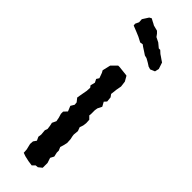

<svg xmlns="http://www.w3.org/2000/svg" viewBox="-254 -736 752 752"><g transform="rotate(45 121.5 -360.0)"><path d="M73 -60 82 -73 75 -88 77 -102 75 -124 79 -135 77 -150 74 -164 82 -181 79 -197 74 -214V-226L87 -240L78 -262L87 -277L86 -289L74 -304L76 -316L79 -333L82 -349L83 -367L77 -375L82 -394L75 -408L82 -419L74 -441L69 -450L77 -484L99 -506H107L144 -502L150 -501L162 -480L165 -456L161 -434L160 -424L158 -408L166 -397L168 -376L159 -366L169 -348L160 -330L158 -318V-297L157 -288L169 -276L170 -258L168 -243L163 -229L169 -213L167 -192L168 -184L171 -170L172 -150L168 -133L164 -120L170 -106V-95L174 -77L166 -62L173 -41V-14L158 -2L147 -1L136 10L115 7L93 2L79 -3L78 -20L72 -45ZM198 -584 185 -588 184 -589 173 -596 166 -600 157 -605 145 -608 133 -616 116 -627 108 -633 96 -631 75 -642 56 -650 31 -660 30 -669 37 -684 36 -700 52 -725 61 -730 72 -724 80 -720 87 -716 110 -710 118 -702 126 -691 146 -681 164 -666H172L184 -655L193 -649L203 -642L212 -636L221 -609L217 -592Z"/></g></svg>

Font: Winky Rough Light
Style: Regular
Weight: 300
Designer: Simon Atzbach
Foundry: typofactur
Version: Version 1.206; ttfautohint (v1.8.4.7-5d5b)